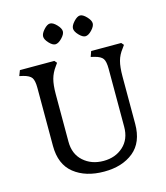

<svg xmlns="http://www.w3.org/2000/svg" viewBox="-126 -952 920 1062"><g transform="rotate(-15 334.5 -421.5)"><path d="M205 -796Q205 -813 224.5 -834.5Q244 -856 260 -856Q277 -856 297.5 -834.5Q318 -813 318 -796Q318 -779 297.5 -758Q277 -737 260 -737Q244 -737 224.5 -758Q205 -779 205 -796ZM376 -796Q376 -813 396 -834.5Q416 -856 432 -856Q448 -856 468.5 -834.5Q489 -813 489 -796Q489 -779 469 -758Q449 -737 432 -737Q416 -737 396 -758Q376 -779 376 -796ZM101 -198V-530Q101 -572 89.5 -588.5Q78 -605 43 -614L21 -619L33 -650H230L242 -636L230 -619Q208 -589 199 -556Q190 -523 190 -469V-198Q190 -127 236 -86Q282 -45 351 -45Q419 -45 464 -86Q509 -127 509 -198V-530Q509 -572 497.5 -588.5Q486 -605 451 -614L430 -619L441 -650H613L625 -636L613 -619Q590 -590 581 -556.5Q572 -523 572 -469V-198Q572 -92 507.5 -39.5Q443 13 339 13Q233 13 167 -39.5Q101 -92 101 -198Z"/></g></svg>

Font: Kurale
Style: Regular
Weight: 400
Designer: Eduardo Rodriguez Tunni
Foundry: Eduardo Rodriguez Tunni
Version: Version 2.000